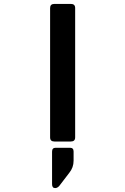

<svg xmlns="http://www.w3.org/2000/svg" viewBox="-20 -723 640 981"><path d="M356 51V98Q356 133 334 160L282 228Q272 238 262 238Q246 238 246 218V52Q246 32 264 32H338Q356 32 356 51ZM342 0H258Q236 0 236 -21V-682Q236 -703 258 -703H342Q364 -703 364 -682V-21Q364 0 342 0Z"/></svg>

Font: RajdhaniMono
Style: Bold
Weight: 700
Monospace: yes
Designer: Satya Rajpurohit, Jyotish Sonowal
Foundry: Indian Type Foundry
Version: Version 1.201;PS 1.0;hotconv 1.0.78;makeotf.lib2.5.61930; tt